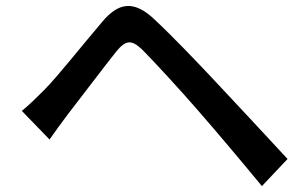

<svg xmlns="http://www.w3.org/2000/svg" viewBox="-20 -667 1040 651"><path d="M54 -291 148 -194C164 -217 187 -249 209 -278C252 -333 330 -437 374 -492C406 -531 425 -534 462 -499C501 -460 592 -361 650 -294C712 -223 799 -120 868 -36L955 -128C878 -211 777 -320 710 -391C650 -455 569 -540 505 -600C433 -669 380 -658 325 -591C259 -514 176 -408 129 -361C101 -333 81 -313 54 -291Z"/></svg>

Font: Noto Sans CJK SC Medium
Style: Regular
Weight: 500
Designer: Ryoko NISHIZUKA 西塚涼子 (kana, bopomofo & ideographs); Paul D. Hunt (Latin, Greek & Cyrillic); Sandoll Communications 산돌커뮤니
Foundry: Adobe
Version: Version 2.004;hotconv 1.0.118;makeotfexe 2.5.65603